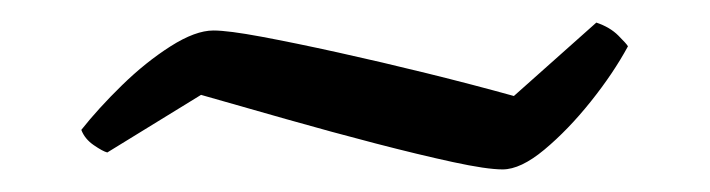

<svg xmlns="http://www.w3.org/2000/svg" viewBox="-20 -401 629 170"><path d="M425 -251Q411 -251 381 -257.5Q351 -264 312.5 -274Q274 -284 233.5 -295.5Q193 -307 158 -317L75 -266Q71 -267 63 -272.5Q55 -278 52 -286Q67 -305 88 -325.5Q109 -346 131 -360Q153 -374 169 -374Q182 -374 211.5 -368.5Q241 -363 279.5 -354.5Q318 -346 358.5 -336Q399 -326 435 -316L508 -381Q520 -377 527.5 -369.5Q535 -362 536 -360Q523 -336 503 -311Q483 -286 462 -268.5Q441 -251 425 -251Z"/></svg>

Font: Texturina 12pt
Style: Regular
Weight: 400
Designer: Guillermo Torres Carreño
Foundry: Omnibus-Type
Version: Version 1.002